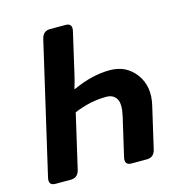

<svg xmlns="http://www.w3.org/2000/svg" viewBox="-104 -796 849 891"><g transform="rotate(-15 320.5 -350.0)"><path d="M255.9 -401.9Q348.6 -444.3 433.1 -444.3Q512.2 -444.3 557.1 -383.5Q602.1 -322.8 581.5 -234.9L535.6 -36.6Q527.3 0 493.2 0H418.9Q384.8 0 393.1 -36.6L436 -221.7Q449.2 -279.3 434.3 -304.2Q419.4 -329.1 385.3 -329.1Q308.6 -329.1 230.5 -296.4L170.4 -36.6Q162.1 0 127.9 0H53.7Q19.5 0 27.8 -36.6L172.9 -663.6Q181.2 -700.2 215.3 -700.2H289.6Q323.7 -700.2 315.4 -663.6L268.6 -460.4Q261.7 -430.2 252.4 -401.9Z"/></g></svg>

Font: Istok
Style: Bold Italic
Weight: 700
Italic angle: -13°
Designer: Andrey V. Panov
Foundry: Andrey V. Panov
Version: Version 1.0.3